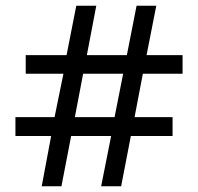

<svg xmlns="http://www.w3.org/2000/svg" viewBox="-20 -652 693 672"><path d="M159 -176H34V-242H171L202 -394H70V-459H213L247 -632H317L284 -459H424L458 -632H527L493 -459H619V-394H480L451 -242H584V-176H438L404 0H334L369 -176H229L195 0H126ZM381 -242 411 -394H271L242 -242Z"/></svg>

Font: utelugu25
Style: Book
Weight: 400
Designer: Jelle Bosma - Monotype Design Team
Foundry: Monotype Imaging Inc.
Version: Version 2.003